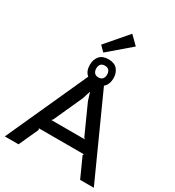

<svg xmlns="http://www.w3.org/2000/svg" viewBox="-284 -1427 1450 1590"><g transform="rotate(30 440.5 -632.0)"><path d="M582 -1187 374 -1009 326 -1057 504 -1264ZM866 0H735L650 -188L656 -199H225L231 -187L146 0H15L366 -774Q346 -790 337 -813.5Q328 -837 328 -866Q328 -917 356 -950Q384 -983 441 -983Q498 -983 526 -950Q554 -917 554 -866Q554 -837 544.5 -813.5Q535 -790 516 -774ZM493 -866Q493 -891 480 -906.5Q467 -922 441 -922Q414 -922 401.5 -906.5Q389 -891 389 -866Q389 -842 402 -826Q415 -810 441 -810Q467 -810 480 -825.5Q493 -841 493 -866ZM601 -310 589 -322 465 -597 442 -671H440L417 -598L292 -322L280 -310Z"/></g></svg>

Font: Sinkin Sans 500 Medium
Style: 500 Medium
Weight: 500
Designer: Keith Bates
Foundry: K-Type
Version: Sinkin Sans (version 1.0)  by Keith Bates   •   © 2014   www